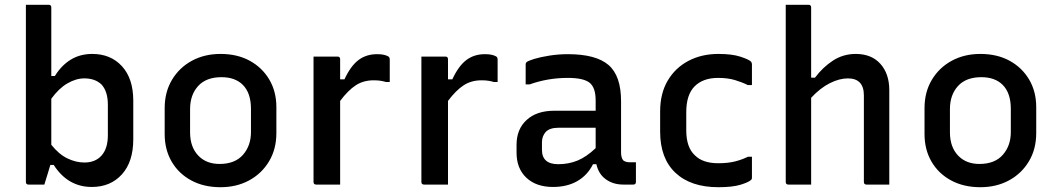

<svg xmlns="http://www.w3.org/2000/svg" viewBox="-20 -770 4410 801"><path d="M165 0H99Q88 0 88 -11V-750H183Q194 -750 194 -739V-453H209Q236 -497 275 -521Q314 -545 365 -545Q442 -545 489 -493.5Q536 -442 536 -350V-189Q536 -95 488.5 -42.5Q441 10 363 10Q263 10 204 -82H190Q186 -68 180 -48.5Q174 -29 169.5 -14.5Q165 0 165 0ZM332 -443Q297 -443 261 -422Q225 -401 194 -358V-166Q226 -126 261.5 -109Q297 -92 332 -92Q378 -92 404 -121.5Q430 -151 430 -206V-333Q430 -389 403 -418Q376 -443 332 -443Z M900 -545Q970 -545 1022 -516.5Q1074 -488 1103.5 -438Q1133 -388 1133 -323V-215Q1133 -148 1102.5 -97Q1072 -46 1019.5 -17.5Q967 11 900 11Q830 11 777.5 -17.5Q725 -46 696 -96Q667 -146 667 -211V-319Q667 -386 697.5 -437Q728 -488 780.5 -516.5Q833 -545 900 -545ZM904 -448Q840 -448 806.5 -411Q773 -374 773 -315V-218Q773 -155 809 -119Q842 -86 896 -86Q960 -86 993.5 -124Q1027 -162 1027 -219V-316Q1027 -382 993 -416Q961 -448 904 -448Z M1399 0H1299Q1288 0 1288 -11V-534H1388Q1399 -534 1399 -523V-439H1417Q1443 -495 1475.5 -519.5Q1508 -544 1553 -544Q1570 -544 1581 -541.5Q1592 -539 1599 -535Q1606 -532 1606 -521V-428H1590Q1580 -431 1568 -433Q1556 -435 1539 -435Q1496 -435 1464 -414Q1432 -393 1399 -349Z M1849 0H1749Q1738 0 1738 -11V-534H1838Q1849 -534 1849 -523V-439H1867Q1893 -495 1925.5 -519.5Q1958 -544 2003 -544Q2020 -544 2031 -541.5Q2042 -539 2049 -535Q2056 -532 2056 -521V-428H2040Q2030 -431 2018 -433Q2006 -435 1989 -435Q1946 -435 1914 -414Q1882 -393 1849 -349Z M2571 -348V-134Q2571 -112 2580 -101Q2590 -93 2607 -93H2633V-11Q2633 0 2622 0H2580Q2538 0 2507.5 -22Q2477 -44 2468 -85H2454Q2431 -39 2388.5 -14.5Q2346 10 2287 10Q2217 10 2176 -28.5Q2135 -67 2135 -133V-166Q2135 -231 2177 -269.5Q2219 -308 2292 -308H2465V-351Q2465 -405 2439.5 -425Q2414 -445 2349 -445Q2265 -445 2190 -418H2173V-501Q2173 -507 2176 -510Q2182 -516 2208 -524Q2234 -532 2272 -538Q2310 -544 2349 -544Q2466 -544 2518.5 -499Q2571 -454 2571 -348ZM2241 -145Q2241 -85 2309 -85Q2352 -85 2389 -100Q2426 -115 2465 -152V-237H2309Q2274 -237 2257 -220Q2241 -202 2241 -177Z M2977 -545Q3034 -545 3069 -533.5Q3104 -522 3113 -513Q3117 -508 3117 -502V-415H3100Q3076 -427 3046 -436Q3016 -445 2976 -445Q2913 -445 2878 -410Q2843 -375 2843 -302V-226Q2843 -155 2879 -122Q2912 -89 2976 -89Q3017 -89 3046.5 -96.5Q3076 -104 3100 -116H3117V-28Q3117 -23 3114 -20Q3104 -10 3070 0.5Q3036 11 2977 11Q2862 11 2798 -49Q2734 -109 2734 -221V-305Q2734 -380 2765.5 -433.5Q2797 -487 2852 -516Q2907 -545 2977 -545Z M3269 0Q3258 0 3258 -11V-750H3353Q3364 -750 3364 -739V-446H3380Q3413 -490 3455.5 -517.5Q3498 -545 3550 -545Q3616 -545 3653 -503.5Q3690 -462 3690 -394V0H3595Q3584 0 3584 -11V-372Q3584 -443 3517 -443Q3482 -443 3442 -423Q3402 -403 3364 -362V0Z M4070 -545Q4140 -545 4192 -516.5Q4244 -488 4273.5 -438Q4303 -388 4303 -323V-215Q4303 -148 4272.5 -97Q4242 -46 4189.5 -17.5Q4137 11 4070 11Q4000 11 3947.5 -17.5Q3895 -46 3866 -96Q3837 -146 3837 -211V-319Q3837 -386 3867.5 -437Q3898 -488 3950.5 -516.5Q4003 -545 4070 -545ZM4074 -448Q4010 -448 3976.5 -411Q3943 -374 3943 -315V-218Q3943 -155 3979 -119Q4012 -86 4066 -86Q4130 -86 4163.5 -124Q4197 -162 4197 -219V-316Q4197 -382 4163 -416Q4131 -448 4074 -448Z"/></svg>

Font: Recursive Sn Lnr St Med
Style: Regular
Weight: 500
Version: Version 1.085;hotconv 1.1.0;makeotfexe 2.6.0; ttfautohint (v